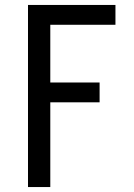

<svg xmlns="http://www.w3.org/2000/svg" viewBox="-20 -755 540 775"><path d="M93 0V-735H446V-655H183V-422H382V-342H183V0Z"/></svg>

Font: Iosevka Curly Medium
Style: Regular
Weight: 500
Monospace: yes
Designer: Belleve Invis
Foundry: Belleve Invis
Version: Version 22.1.2; ttfautohint (v1.8.4)